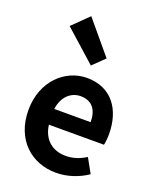

<svg xmlns="http://www.w3.org/2000/svg" viewBox="-169 -1021 918 1131"><g transform="rotate(20 290.5 -455.0)"><path d="M322 14C392 14 463 -10 518 -48L468 -138C428 -113 388 -99 342 -99C259 -99 199 -147 187 -238H532C536 -252 539 -279 539 -306C539 -461 459 -574 305 -574C170 -574 44 -461 44 -279C44 -95 166 14 322 14ZM185 -336C196 -418 248 -460 306 -460C379 -460 413 -412 413 -336ZM300 -650 373 -721 203 -924 103 -826Z"/></g></svg>

Font: Kinto Sans
Style: Bold
Weight: 700
Designer: Authors: Ryoko NISHIZUKA  (kana & ideographs); Paul D. Hunt (Latin, Greek & Cyrillic); Wenlong ZHANG  (bopomofo); Sandol
Foundry: Adobe Systems Incorporated, ookami Inc.
Version: Version 0.001